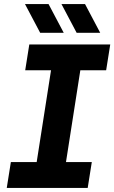

<svg xmlns="http://www.w3.org/2000/svg" viewBox="-20 -917 558 937"><path d="M13 0 33 -126H159L229 -574H103L123 -700H518L498 -574H372L302 -126H428L408 0ZM354 -757 280 -897H395L469 -757ZM176 -757 102 -897H217L291 -757Z"/></svg>

Font: MuseoModerno SemiBold
Style: Italic
Weight: 600
Italic angle: -9°
Designer: Pablo Cosgaya, Héctor Gatti, Marcela Romero, and the Authors of The MuseoModerno Project.
Foundry: Omnibus-Type Team
Version: Version 1.003